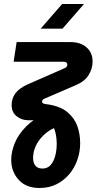

<svg xmlns="http://www.w3.org/2000/svg" viewBox="-20 -720 482 958"><path d="M177 218Q110 218 73 177Q36 136 36 78Q36 38 53.5 -5.5Q71 -49 110 -88.5Q149 -128 213 -155L252 -82Q220 -68 195.5 -43.5Q171 -19 158 9.5Q145 38 145 68Q145 91 156 106Q167 121 192 121Q217 121 232.5 103.5Q248 86 255.5 57.5Q263 29 263 -2Q263 -34 255.5 -62.5Q248 -91 234 -106Q226 -114 207 -117Q188 -120 174 -120H122Q88 -120 63 -140Q38 -160 38 -196Q38 -229 57 -254.5Q76 -280 118 -299L296 -377Q307 -381 311.5 -386Q316 -391 316 -397Q316 -412 296 -412H48L63 -510H332Q382 -510 412 -483.5Q442 -457 442 -413Q442 -378 422.5 -346Q403 -314 358 -295L205 -229Q197 -226 193.5 -222.5Q190 -219 190 -213Q190 -203 206 -201L226 -198Q284 -188 318 -159Q352 -130 366 -90.5Q380 -51 380 -5Q380 36 366.5 76Q353 116 327 147.5Q301 179 263.5 198.5Q226 218 177 218ZM183 -577 290 -700H399L292 -577Z"/></svg>

Font: MuseoModerno Thin Medium
Style: Italic
Weight: 500
Italic angle: -9°
Version: Version 1.003